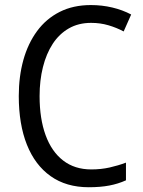

<svg xmlns="http://www.w3.org/2000/svg" viewBox="-20 -745 576 774"><path d="M347.2 -652.8Q296.4 -652.8 257.6 -630.6Q218.8 -608.4 192.6 -568.4Q166.5 -528.3 153.1 -474.6Q139.6 -420.9 139.6 -357.4Q139.6 -266.6 163.8 -200.2Q188 -133.8 234.6 -97.9Q281.2 -62 348.1 -62Q387.2 -62 421.9 -69.8Q456.5 -77.6 487.8 -89.4V-18.1Q456.5 -3.9 420.7 2.9Q384.8 9.8 337.9 9.8Q247.1 9.8 184.1 -34.9Q121.1 -79.6 88.4 -161.9Q55.7 -244.1 55.7 -357.9Q55.7 -436.5 74.2 -503.2Q92.8 -569.8 129.4 -619.6Q166 -669.4 220.5 -697Q274.9 -724.6 346.2 -724.6Q391.1 -724.6 432.4 -714.8Q473.6 -705.1 508.8 -686.5L478.5 -618.2Q450.2 -633.3 417.2 -643.1Q384.3 -652.8 347.2 -652.8Z"/></svg>

Font: Open Sans SemiCondensed
Style: Regular
Weight: 400
Width: 4
Designer: Monotype Design Team
Foundry: Monotype Imaging Inc.
Version: Version 3.000